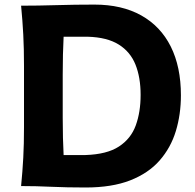

<svg xmlns="http://www.w3.org/2000/svg" viewBox="-20 -814 854 840"><path d="M72.3 0Q78.6 -64 81.8 -123.8Q85 -183.6 85 -257.8V-524.9Q85 -601.1 81.8 -662.4Q78.6 -723.6 72.3 -789.1Q145 -789.1 226.6 -791.5Q308.1 -793.9 393.1 -793.9Q513.2 -793.9 597.9 -746.6Q682.6 -699.2 727.1 -610.4Q771.5 -521.5 771.5 -397Q771.5 -313.5 749.3 -240.5Q727.1 -167.5 678.2 -111.8Q629.4 -56.2 549.6 -24.9Q469.7 6.3 354.5 6.3Q272 6.3 205.3 3.2Q138.7 0 72.3 0ZM258.3 -135.7H354Q447.8 -138.7 500.2 -172.9Q552.7 -207 574 -265.4Q595.2 -323.7 595.2 -398.9Q595.2 -475.1 572.8 -531.2Q550.3 -587.4 499.5 -619.1Q448.7 -650.9 363.8 -653.3H258.3Q256.3 -614.7 255.4 -575.2Q254.4 -535.6 254.4 -486.3V-297.9Q254.4 -250.5 255.4 -211.9Q256.3 -173.3 258.3 -135.7Z"/></svg>

Font: Pinar Bold
Style: Regular
Weight: 700
Designer: Amin Abedi
Version: Version 3.000